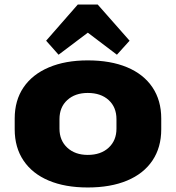

<svg xmlns="http://www.w3.org/2000/svg" viewBox="-20 -818 777 849"><path d="M368 11Q268 11 195.5 -19.5Q123 -50 84 -108Q45 -166 45 -246V-294Q45 -374 84 -431.5Q123 -489 196 -520Q269 -551 368 -551Q469 -551 542 -520.5Q615 -490 654 -432Q693 -374 693 -294V-246Q693 -166 654 -108Q615 -50 542 -19.5Q469 11 368 11ZM368 -133Q426 -133 460.5 -165Q495 -197 495 -249V-291Q495 -344 460.5 -375.5Q426 -407 368 -407Q312 -407 277.5 -375.5Q243 -344 243 -291V-249Q243 -197 277.5 -165Q312 -133 368 -133ZM184 -638 324 -798H412L553 -638L497 -576L311 -717H426L239 -576Z"/></svg>

Font: Pathway Extreme ExtraBold
Style: Regular
Weight: 800
Designer: Eduardo Rodriguez Tunni
Foundry: Eduardo Rodriguez Tunni
Version: Version 1.001;gftools[0.9.26]